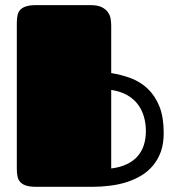

<svg xmlns="http://www.w3.org/2000/svg" viewBox="-20 -721 672 741"><path d="M535.2 -161.1Q527.3 -136.7 511.2 -118.2Q495.1 -99.6 469.7 -87.4Q444.3 -75.2 409.2 -70.8V-374Q444.3 -368.7 469.7 -354.5Q495.1 -340.3 511.2 -319.3Q527.3 -298.3 535.2 -271.5Q543 -245.1 543 -215.3Q543 -186 535.2 -161.1ZM595.7 -309.1Q579.1 -350.6 551.3 -377.4Q523.4 -404.3 486.8 -418.5Q449.7 -432.6 409.2 -439V-622.1Q409.2 -633.3 407.2 -647Q405.3 -660.6 397.5 -672.4Q389.6 -684.6 373.5 -692.9Q357.4 -701.2 329.1 -701.2H120.1Q96.7 -701.2 82 -696.8Q67.4 -692.4 59.1 -684.1Q50.8 -675.8 47.9 -663.1Q44.9 -650.4 44.9 -633.3V-68.4Q44.9 -51.3 47.9 -38.6Q50.8 -25.9 59.1 -17.6Q67.4 -8.8 82 -4.4Q96.7 0 120.1 0H337.9Q371.6 0 404.8 -4.4Q438 -8.3 468.8 -18.1Q499 -27.8 525.4 -43.5Q551.3 -59.1 570.8 -82.5Q589.8 -105.5 601.1 -136.2Q611.8 -167.5 611.8 -208Q611.8 -268.1 595.7 -309.1Z"/></svg>

Font: Fascinate Cyrillic
Style: Regular
Weight: 900
Designer: Denis Ignatov
Foundry: Astigmatic (AOETI)
Version: Version 1.00 November 30, 2018, initial release